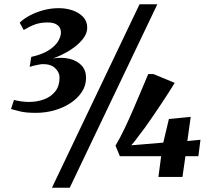

<svg xmlns="http://www.w3.org/2000/svg" viewBox="-20 -835 984 906"><path d="M150 -302.5Q101 -302.5 74 -309.5Q47 -316.5 32 -320.5L46 -363.5Q62 -359 81 -356.5Q100 -354 116.5 -354Q155 -354 188 -366.2Q221 -378.5 241 -404Q261 -429.5 261 -469Q261 -493.5 240.2 -513.5Q219.5 -533.5 178 -532.5Q168 -531 157.5 -529Q147 -527 137.2 -524.5Q127.5 -522 120 -519.5L127.5 -566.5Q179 -578 209.5 -597.5Q240 -617 253.8 -639.8Q267.5 -662.5 267.5 -682Q267.5 -704 251.5 -716.5Q235.5 -729 206 -729Q171 -729 145.5 -719.8Q120 -710.5 92 -693.5L73 -728Q91.5 -746.5 120.8 -762Q150 -777.5 185.2 -787Q220.5 -796.5 257 -796.5Q292 -796.5 322.5 -786Q353 -775.5 372.2 -755.2Q391.5 -735 391.5 -705Q391.5 -674.5 367 -646Q342.5 -617.5 305.2 -595Q268 -572.5 230.5 -559.5Q274.5 -566 309.8 -557Q345 -548 365.5 -525.5Q386 -503 386 -468Q386 -431 366 -400.8Q346 -370.5 312.5 -348.5Q279 -326.5 237 -314.5Q195 -302.5 150 -302.5ZM638.5 -815H722.5L309 51H225ZM727.5 0 740.5 -98H545.5L525 -148Q544.5 -179.5 566.2 -225Q588 -270.5 609.2 -319.8Q630.5 -369 648.8 -412.8Q667 -456.5 679.5 -485.5H704L804.5 -444Q790 -420.5 772 -392.2Q754 -364 734.2 -334.8Q714.5 -305.5 696 -278.5Q677.5 -251.5 662 -230Q646.5 -208.5 636.5 -196.5Q630 -187 619.5 -173.5Q609 -160 599 -149.5L750.5 -162L777 -273.5L880 -283.5L864 -169.5L926 -175.5L916 -98H855L841 0Z"/></svg>

Font: Merriweather 48pt Black
Style: Italic
Weight: 900
Italic angle: -7.8°
Version: Version 2.101